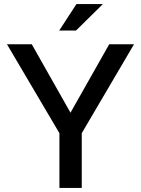

<svg xmlns="http://www.w3.org/2000/svg" viewBox="-20 -917 688 937"><path d="M14 -701H135L324 -367L513 -701H634L379 -267V0H270V-267ZM269 -768 353 -897H482L351 -768Z"/></svg>

Font: LT Superior Semi-bold
Style: Regular
Weight: 600
Designer: Daniel Lyons
Foundry: LyonsType
Version: Version 1.0